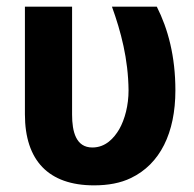

<svg xmlns="http://www.w3.org/2000/svg" viewBox="-20 -548 585 578"><path d="M263 10C306 10 343 3 374 -12C462 -54 508 -148 508 -276C508 -378 486 -461 452 -528H317C344 -453 366 -371 367 -276C367 -231 356 -189 339 -159C323 -132 298 -104 258 -104C209 -104 197 -151 197 -203V-528H55V-204C55 -65 126 10 263 10Z"/></svg>

Font: Asimov
Style: Regular
Weight: 500
Designer: Google
Version: Version 2.000980; 2014